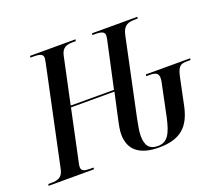

<svg xmlns="http://www.w3.org/2000/svg" viewBox="-141 -886 1222 1067"><g transform="rotate(-20 470.0 -352.0)"><path d="M630 10C759 10 814 -47 838 -156L871 -314C884 -378 899 -387 938 -387H959L961 -397H699L697 -387H719C752 -387 769 -379 769 -350C769 -340 767 -327 763 -311L726 -133C706 -43 684 0 626 0C573 0 555 -32 555 -86C555 -113 561 -140 569 -183L666 -642C677 -696 707 -704 745 -704H762L764 -714H496L494 -704H512C550 -704 566 -696 566 -676C566 -668 564 -657 561 -644L503 -377H247L305 -649C314 -696 342 -704 379 -704H396L398 -714H129L128 -704H146C187 -704 202 -696 202 -676C202 -670 200 -658 197 -644L74 -64C65 -18 37 -10 -1 -10H-19L-21 0H247L249 -10H231C193 -10 177 -16 177 -39C177 -46 179 -56 181 -65L245 -367H502L472 -230C461 -181 456 -154 456 -131C456 -37 516 10 630 10Z"/></g></svg>

Font: Noto Serif Display Condensed Medium
Style: Italic
Weight: 500
Width: 3
Italic angle: -12°
Designer: Monotype Design Team
Foundry: Monotype Imaging Inc.
Version: Version 2.009